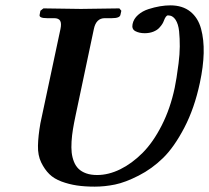

<svg xmlns="http://www.w3.org/2000/svg" viewBox="-20 -678 773 710"><path d="M203.6 -570.8 129.4 -222.2Q121.1 -174.8 120.4 -139.2Q119.6 -103.5 132.3 -77.4Q145 -51.3 162.4 -34.2Q179.7 -17.1 207.3 -6.8Q234.9 3.4 264.2 7.8Q293.5 12.2 330.3 12.2Q367.2 12.2 405.3 4.4Q443.4 -3.4 492.7 -28.6Q542 -53.7 583 -93.8Q624 -133.8 661.6 -205.8Q699.2 -277.8 719.2 -372.1Q731.9 -431.6 733.2 -481.7Q734.4 -531.7 723.4 -572Q712.4 -612.3 683.6 -635.3Q654.8 -658.2 609.9 -658.2Q591.8 -658.2 571.5 -654.8Q551.3 -651.4 529.1 -644.3Q506.8 -637.2 490.5 -622.8Q474.1 -608.4 470.2 -588.9Q466.3 -570.3 480.7 -562.7Q495.1 -555.2 515.1 -555.2Q532.7 -555.2 546.9 -560.8Q561 -566.4 568.8 -575Q576.7 -583.5 580.3 -589.6Q584 -595.7 585.9 -601.1Q593.3 -621.1 601.1 -621.1Q618.7 -621.1 629.2 -605Q639.6 -588.9 642.3 -562.3Q645 -535.6 644.8 -506.1Q644.5 -476.6 640.4 -444.3Q636.2 -412.1 632.8 -390.6Q629.4 -369.1 626 -353Q609.9 -276.9 578.1 -214.4Q546.4 -151.9 507.1 -112.5Q467.8 -73.2 424.6 -52Q381.3 -30.8 339.4 -30.8Q315.9 -30.8 298.8 -36.9Q281.7 -43 270.8 -53.5Q259.8 -64 253.4 -80.1Q247.1 -96.2 245.1 -113.8Q243.2 -131.3 244.6 -154.8Q246.1 -178.2 249.8 -200.2Q253.4 -222.2 259.3 -250L327.1 -570.8Q335.4 -610.8 367.7 -610.8H394Q422.9 -610.8 425.3 -623L428.7 -638.2L421.4 -647Q314 -645 279.3 -645L140.6 -647L129.4 -638.2L126.5 -623Q124 -610.8 153.8 -610.8H179.7Q196.8 -610.8 202.4 -601.3Q208 -591.8 203.6 -570.8Z"/></svg>

Font: Linux Libertine Slanted
Style: Semibold Slanted
Weight: 600
Designer: Philipp H. Poll
Foundry: Philipp H. Poll
Version: Version 5.1.1